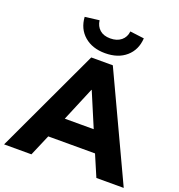

<svg xmlns="http://www.w3.org/2000/svg" viewBox="-184 -1079 1131 1214"><g transform="rotate(20 381.5 -472.0)"><path d="M-21 0 309 -705H454L784 0H600L517 -194L587 -143H175L246 -194L163 0ZM380 -513 264 -236 236 -284H527L499 -236L382 -513ZM381 -760Q295 -760 241 -806.5Q187 -853 182 -932L278 -944Q283 -905 309 -882Q335 -859 380 -859Q425 -859 453 -882Q481 -905 485 -944L580 -932Q575 -853 521.5 -806.5Q468 -760 381 -760Z"/></g></svg>

Font: Nunito Sans 12pt Black
Style: Regular
Weight: 900
Designer: Vernon Adams
Foundry: Vernon Adams
Version: Version 3.101;gftools[0.9.27]